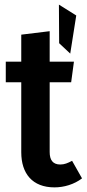

<svg xmlns="http://www.w3.org/2000/svg" viewBox="-20 -796 375 831"><path d="M284 -564 310 -729 235 -776 236 -609ZM292 -100C273 -90 259 -84 241 -84C209 -84 195 -103 195 -138V-440H288L300 -529H195V-661L72 -646V-529H5V-440H72V-137C72 -45 120 15 216 15C257 15 301 2 335 -24Z"/></svg>

Font: Fira Sans Condensed Medium
Style: Regular
Weight: 500
Width: 3
Designer: Carrois Corporate & Edenspiekermann AG
Foundry: Carrois Corporate GbR & Edenspiekermann AG
Version: Version 4.202;PS 004.202;hotconv 1.0.88;makeotf.lib2.5.64775